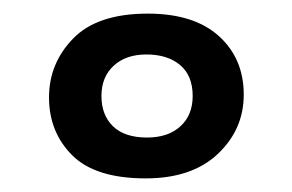

<svg xmlns="http://www.w3.org/2000/svg" viewBox="-20 -808 429 282"><path d="M194 -546Q120 -546 86 -580Q52 -614 52 -665Q52 -715 87.5 -751.5Q123 -788 197 -788Q265 -788 301.5 -755Q338 -722 338 -669Q338 -618 300 -582Q262 -546 194 -546ZM196 -606Q227 -606 245 -622.5Q263 -639 263 -667Q263 -697 244.5 -712.5Q226 -728 195 -728Q165 -728 147 -711.5Q129 -695 129 -667Q129 -639 146 -622.5Q163 -606 196 -606Z"/></svg>

Font: Literata 7pt SemiBold
Style: Regular
Weight: 600
Designer: Latin by Veronika Burian and Jose Scaglione. Greek by Irene Vlachou. Cyrillic by Vera Evstafieva.
Foundry: TypeTogether
Version: Version 3.002